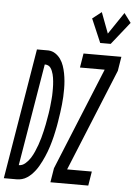

<svg xmlns="http://www.w3.org/2000/svg" viewBox="-107 -1028 758 1076"><g transform="rotate(5 272.0 -490.5)"><path d="M428 -802 371 -935 422 -975 466 -858 549 -981 588 -929 487 -802ZM218 0 231 -80 466 -655H327L340 -735H553L540 -655L305 -80H444L431 0ZM-44 0 78 -735H142Q164 -734 181.5 -722.5Q199 -711 211 -694Q223 -677 230 -656.5Q237 -636 241 -615Q245 -594 247 -572Q249 -550 249 -527.5Q249 -505 248 -483Q247 -461 244.5 -438.5Q242 -416 239 -393.5Q236 -371 232 -348V-347Q230 -332 227 -317.5Q224 -303 221 -288Q218 -273 214.5 -258.5Q211 -244 207 -229.5Q203 -215 198.5 -200.5Q194 -186 188.5 -171.5Q183 -157 177 -143Q171 -129 164 -115Q157 -101 149 -87Q141 -73 131.5 -60.5Q122 -48 111 -37Q100 -26 86.5 -17Q73 -8 58 -4Q43 0 29 0ZM33 -80Q53 -80 70 -95Q87 -110 98 -127.5Q109 -145 117.5 -164.5Q126 -184 133 -203.5Q140 -223 145.5 -243Q151 -263 155.5 -282.5Q160 -302 164 -322Q168 -342 171 -362Q173 -372 174.5 -382Q176 -392 177.5 -402.5Q179 -413 180 -423Q181 -433 182 -443.5Q183 -454 184 -464Q185 -474 185.5 -484.5Q186 -495 186 -505Q186 -515 186 -525Q186 -535 185.5 -545Q185 -555 184 -565Q183 -575 181.5 -585Q180 -595 177.5 -604Q175 -613 171.5 -622Q168 -631 162.5 -639Q157 -647 148.5 -651Q140 -655 129 -655Z"/></g></svg>

Font: Iosevka SS04 Medium
Style: Italic
Weight: 500
Italic angle: -9°
Monospace: yes
Designer: Belleve Invis
Foundry: Belleve Invis
Version: Version 19.0.0; ttfautohint (v1.8.4)